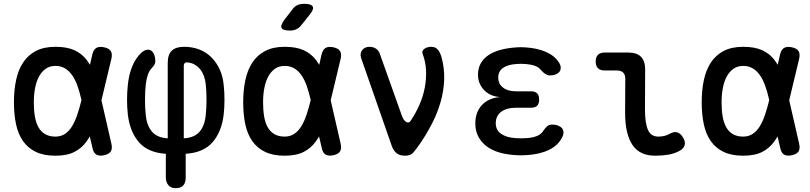

<svg xmlns="http://www.w3.org/2000/svg" viewBox="-20 -805 4240 1005"><path d="M563 -53Q569 -27 560 -12.5Q551 2 525 7.5Q499 13 484 4Q469 -5 464 -31L450 -91Q442 -77 434 -66Q409 -30 370 -10Q331 10 270 10Q209 10 167.5 -10Q126 -30 100.5 -66.5Q75 -103 64 -154.5Q53 -206 53 -270Q53 -334 64.5 -387Q76 -440 101.5 -478.5Q127 -517 168.5 -538.5Q210 -560 270 -560Q331 -560 370 -542Q409 -524 434 -491Q443 -479 451 -466L463 -519Q469 -545 484 -554Q499 -563 525 -557.5Q551 -552 560 -537.5Q569 -523 563 -497L511 -280ZM406 -283Q397 -323 385.5 -355.5Q374 -388 358 -411Q342 -434 320.5 -447Q299 -460 270 -460Q241 -460 220 -445.5Q199 -431 185 -406Q171 -381 164 -346Q157 -311 157 -270Q157 -229 162.5 -196Q168 -163 181 -139.5Q194 -116 216 -103Q238 -90 270 -90Q299 -90 320.5 -104.5Q342 -119 357.5 -144.5Q373 -170 384.5 -204.5Q396 -239 406 -279Z M900 180Q874 180 861 164Q848 148 848 124V0Q754 -6 706.5 -61.5Q659 -117 649 -207Q645 -242 645 -283Q645 -324 649 -359Q654 -412 671.5 -456Q689 -500 719 -528Q733 -541 746.5 -544Q760 -547 770.5 -540.5Q781 -534 787 -519Q793 -504 793 -483Q793 -475 788.5 -467Q784 -459 774 -448Q761 -435 753.5 -412.5Q746 -390 743 -363Q739 -326 739 -283Q739 -240 743 -203Q748 -149 775 -116.5Q802 -84 858 -81V-476Q858 -519 879 -539.5Q900 -560 943 -560Q988 -560 1024.5 -545.5Q1061 -531 1087.5 -504Q1114 -477 1130.5 -440.5Q1147 -404 1151 -359Q1155 -324 1155 -283Q1155 -242 1151 -207Q1141 -117 1093.5 -61.5Q1046 -6 952 0V124Q952 152 939 166Q926 180 900 180ZM942 -459V-81Q998 -84 1025 -116Q1052 -148 1057 -203Q1061 -240 1061 -283Q1061 -326 1057 -363Q1055 -386 1047.5 -406.5Q1040 -427 1028.5 -441.5Q1017 -456 1000.5 -466Q984 -476 963 -478Q953 -480 947.5 -475Q942 -470 942 -459Z M1557 -673Q1545 -658 1530.5 -651.5Q1516 -645 1498 -645Q1461 -645 1454 -658.5Q1447 -672 1469 -702L1510 -755Q1522 -772 1537 -778.5Q1552 -785 1572 -785Q1610 -785 1617 -770.5Q1624 -756 1600 -727ZM1763 -53Q1769 -27 1760 -12.5Q1751 2 1725 7.5Q1699 13 1684 4Q1669 -5 1664 -31L1650 -91Q1642 -77 1634 -66Q1609 -30 1570 -10Q1531 10 1470 10Q1409 10 1367.5 -10Q1326 -30 1300.5 -66.5Q1275 -103 1264 -154.5Q1253 -206 1253 -270Q1253 -334 1264.5 -387Q1276 -440 1301.5 -478.5Q1327 -517 1368.5 -538.5Q1410 -560 1470 -560Q1531 -560 1570 -542Q1609 -524 1634 -491Q1643 -479 1651 -466L1663 -519Q1669 -545 1684 -554Q1699 -563 1725 -557.5Q1751 -552 1760 -537.5Q1769 -523 1763 -497L1711 -280ZM1606 -283Q1597 -323 1585.5 -355.5Q1574 -388 1558 -411Q1542 -434 1520.5 -447Q1499 -460 1470 -460Q1441 -460 1420 -445.5Q1399 -431 1385 -406Q1371 -381 1364 -346Q1357 -311 1357 -270Q1357 -229 1362.5 -196Q1368 -163 1381 -139.5Q1394 -116 1416 -103Q1438 -90 1470 -90Q1499 -90 1520.5 -104.5Q1542 -119 1557.5 -144.5Q1573 -170 1584.5 -204.5Q1596 -239 1606 -279Z M2030 -43 1870 -502Q1866 -514 1868 -524.5Q1870 -535 1876 -543Q1882 -551 1892 -555.5Q1902 -560 1914 -560Q1934 -560 1948.5 -550Q1963 -540 1969 -521L2084 -198Q2093 -174 2106.5 -166.5Q2120 -159 2129 -172Q2156 -212 2175.5 -256.5Q2195 -301 2203.5 -346.5Q2212 -392 2210 -436.5Q2208 -481 2193 -521Q2189 -531 2192 -538Q2195 -545 2202 -550Q2209 -555 2218.5 -557.5Q2228 -560 2238 -560Q2261 -560 2273.5 -543Q2286 -526 2292 -502Q2307 -446 2305 -388Q2303 -330 2286.5 -272Q2270 -214 2240.5 -156.5Q2211 -99 2171 -42Q2155 -20 2142 -5Q2129 10 2100 10Q2072 10 2055.5 -3.5Q2039 -17 2030 -43Z M2907 -476Q2915 -463 2915 -450.5Q2915 -438 2908.5 -429.5Q2902 -421 2889 -415.5Q2876 -410 2857 -410Q2851 -410 2845 -412.5Q2839 -415 2833.5 -418.5Q2828 -422 2822 -427.5Q2816 -433 2809 -441Q2799 -454 2778.5 -461Q2758 -468 2731 -470Q2718 -471 2706.5 -471Q2695 -471 2683 -470Q2638 -467 2613 -449.5Q2588 -432 2588 -399Q2588 -366 2613 -346.5Q2638 -327 2682 -327H2759Q2781 -327 2791.5 -316.5Q2802 -306 2802 -284Q2802 -262 2791.5 -251.5Q2781 -241 2759 -241H2679Q2631 -241 2603 -219.5Q2575 -198 2575 -160Q2575 -124 2603 -104.5Q2631 -85 2679 -82Q2693 -81 2707.5 -81Q2722 -81 2736 -82Q2769 -84 2791.5 -93.5Q2814 -103 2825 -122Q2830 -129 2835 -135Q2840 -141 2845 -145Q2850 -149 2856 -151Q2862 -153 2870 -153Q2888 -153 2901.5 -147.5Q2915 -142 2922 -133.5Q2929 -125 2929.5 -113Q2930 -101 2923 -87Q2902 -44 2853.5 -20.5Q2805 3 2736 7Q2722 8 2707.5 8Q2693 8 2679 7Q2630 4 2591.5 -7.5Q2553 -19 2525.5 -40.5Q2498 -62 2483 -91.5Q2468 -121 2468 -159Q2468 -218 2502.5 -255Q2537 -292 2598 -297Q2546 -300 2514 -333.5Q2482 -367 2482 -414Q2482 -448 2496.5 -473.5Q2511 -499 2537 -516.5Q2563 -534 2600 -544Q2637 -554 2683 -557Q2695 -558 2706.5 -558Q2718 -558 2731 -557Q2794 -553 2839.5 -532.5Q2885 -512 2907 -476Z M3356 -234Q3356 -161 3371.5 -125.5Q3387 -90 3426 -90Q3442 -90 3457.5 -93.5Q3473 -97 3488 -106Q3511 -118 3527.5 -111.5Q3544 -105 3556 -84Q3569 -62 3563.5 -44.5Q3558 -27 3538 -16Q3511 -1 3479 4.5Q3447 10 3409 10Q3371 10 3341.5 -3Q3312 -16 3292.5 -43.5Q3273 -71 3262.5 -113.5Q3252 -156 3252 -215L3253 -392Q3253 -414 3242 -425Q3231 -436 3209 -436H3145Q3122 -436 3110 -448Q3098 -460 3098 -483Q3098 -506 3110 -518Q3122 -530 3145 -530H3268Q3313 -530 3335 -508Q3357 -486 3357 -441Z M4163 -53Q4169 -27 4160 -12.5Q4151 2 4125 7.5Q4099 13 4084 4Q4069 -5 4064 -31L4050 -91Q4042 -77 4034 -66Q4009 -30 3970 -10Q3931 10 3870 10Q3809 10 3767.5 -10Q3726 -30 3700.5 -66.5Q3675 -103 3664 -154.5Q3653 -206 3653 -270Q3653 -334 3664.5 -387Q3676 -440 3701.5 -478.5Q3727 -517 3768.5 -538.5Q3810 -560 3870 -560Q3931 -560 3970 -542Q4009 -524 4034 -491Q4043 -479 4051 -466L4063 -519Q4069 -545 4084 -554Q4099 -563 4125 -557.5Q4151 -552 4160 -537.5Q4169 -523 4163 -497L4111 -280ZM4006 -283Q3997 -323 3985.5 -355.5Q3974 -388 3958 -411Q3942 -434 3920.5 -447Q3899 -460 3870 -460Q3841 -460 3820 -445.5Q3799 -431 3785 -406Q3771 -381 3764 -346Q3757 -311 3757 -270Q3757 -229 3762.5 -196Q3768 -163 3781 -139.5Q3794 -116 3816 -103Q3838 -90 3870 -90Q3899 -90 3920.5 -104.5Q3942 -119 3957.5 -144.5Q3973 -170 3984.5 -204.5Q3996 -239 4006 -279Z"/></svg>

Font: Maple Mono Normal NL Medium
Style: Regular
Weight: 500
Monospace: yes
Designer: subframe7536
Version: Version 7.000